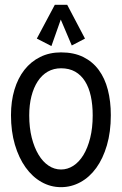

<svg xmlns="http://www.w3.org/2000/svg" viewBox="-20 -772 509 802"><path d="M442.9 -291Q442.9 -220.7 426.5 -165Q410.2 -109.4 382.1 -70.6Q354 -31.7 315.9 -11Q277.8 9.8 234.9 9.8Q191.4 9.8 153.3 -11.7Q115.2 -33.2 86.9 -72.8Q58.6 -112.3 42.2 -167.7Q25.9 -223.1 25.9 -291Q25.9 -349.1 40.3 -397.2Q54.7 -445.3 81.8 -480Q108.9 -514.6 147.7 -533.9Q186.5 -553.2 234.9 -553.2Q288.6 -553.2 327.6 -533.9Q366.7 -514.6 392.3 -480Q418 -445.3 430.4 -397.2Q442.9 -349.1 442.9 -291ZM367.2 -290Q367.2 -334 359.4 -370.1Q351.6 -406.2 335.2 -432.4Q318.8 -458.5 293.9 -472.7Q269 -486.8 234.9 -486.8Q204.1 -486.8 179.4 -472.7Q154.8 -458.5 137.7 -432.4Q120.6 -406.2 111.3 -370.1Q102.1 -334 102.1 -290Q102.1 -238.8 112.5 -197.3Q123 -155.8 140.9 -126Q158.7 -96.2 182.9 -80.1Q207 -64 234.9 -64Q262.2 -64 286.4 -79.6Q310.5 -95.2 328.4 -124.5Q346.2 -153.8 356.7 -195.6Q367.2 -237.3 367.2 -290ZM279.8 -582 219.7 -723.6H245.6L194.8 -579.6L133.8 -610.8L209 -752H260.7L335 -610.8Z"/></svg>

Font: Englebert
Style: Regular
Weight: 400
Designer: Astigmatic (AOETI)
Foundry: Astigmatic (AOETI)
Version: Version 1.000